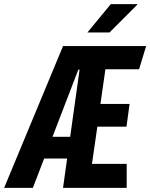

<svg xmlns="http://www.w3.org/2000/svg" viewBox="-56 -909 727 929"><path d="M-36 0 249 -686H651L617 -574H454L430 -406H571L556 -296H415L389 -116H557V0H249L329 -572H323L103 0ZM109 -142 125 -247H351L336 -142ZM367 -752 480 -889H608V-886L474 -752Z"/></svg>

Font: Chivo Mono SemiBold
Style: Italic
Weight: 600
Italic angle: -8.05°
Monospace: yes
Version: Version 1.008